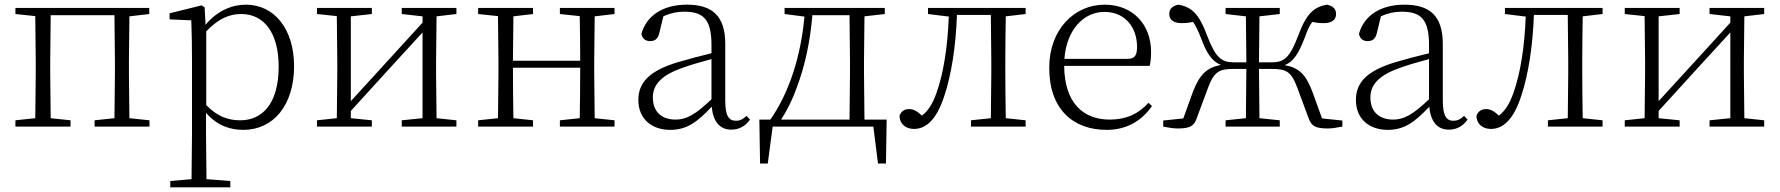

<svg xmlns="http://www.w3.org/2000/svg" viewBox="-20 -542 7620 822"><path d="M46 -482 131 -473 133 -283V-226L131 -36L46 -27V0H282V-27L197 -36L195 -226V-283L197 -477H470L472 -283V-226L470 -36L385 -27V0H620V-27L534 -36L532 -226V-283L534 -472L619 -482V-508H46Z M1022 14C1150 14 1239 -91 1239 -259C1239 -418 1154 -522 1033 -522C974 -522 911 -497 860 -436L856 -511L843 -519L706 -485V-459L799 -455C801 -405 802 -347 802 -278V32L800 225L709 233V260H966V233L864 225L862 32V-59C911 -2 969 14 1022 14ZM863 -408C918 -465 965 -482 1013 -482C1107 -482 1173 -406 1173 -257C1173 -92 1098 -27 1009 -27C956 -27 911 -43 863 -92Z M1700 -482 1789 -472V-445L1622 -262L1482 -109V-472L1572 -482V-508H1337V-482L1422 -473L1424 -283V-226L1422 -36L1337 -27V0H1572V-27L1482 -36V-67L1645 -246L1789 -403V-36L1700 -27V0H1934V-27L1849 -36L1847 -226V-283L1849 -472L1934 -482V-508H1700Z M2377 -482 2462 -473C2463 -419 2464 -341 2464 -282H2176L2178 -472L2262 -482V-508H2027V-482L2112 -473L2114 -283V-226L2112 -36L2027 -27V0H2262V-27L2178 -36C2177 -91 2176 -175 2176 -252H2464C2464 -175 2463 -90 2462 -36L2377 -27V0H2611V-27L2526 -36L2524 -226V-283L2526 -472L2611 -482V-508H2377Z M3111 13C3143 13 3171 -1 3191 -30L3176 -46C3160 -31 3148 -25 3131 -25C3101 -25 3085 -44 3085 -113V-354C3085 -473 3030 -522 2921 -522C2819 -522 2748 -476 2726 -397C2730 -377 2743 -366 2763 -366C2784 -366 2797 -375 2803 -402L2820 -472C2850 -486 2879 -492 2908 -492C2988 -492 3026 -463 3026 -350V-314C2980 -303 2930 -290 2883 -276C2759 -239 2713 -188 2713 -114C2713 -31 2772 14 2849 14C2920 14 2965 -19 3027 -85C3033 -23 3060 13 3111 13ZM3026 -117C2957 -51 2918 -30 2873 -30C2814 -30 2775 -62 2775 -125C2775 -175 2806 -217 2895 -249C2935 -264 2981 -277 3026 -289Z M3339 -482 3424 -471C3409 -303 3359 -145 3278 -30H3231L3234 158H3267L3288 0H3719L3739 158H3773L3776 -30H3681L3679 -226V-283L3681 -472L3768 -482V-508H3339ZM3617 -30H3324C3351 -71 3373 -117 3390 -164C3427 -261 3449 -368 3458 -477H3617L3619 -283V-226Z M4221 0H4371V-27L4286 -36C4285 -91 4284 -172 4284 -226V-283C4284 -336 4285 -417 4286 -472L4371 -482V-508H3953V-482L4042 -471C4037 -342 4020 -230 3989 -143C3972 -96 3954 -68 3927 -47C3908 -65 3892 -75 3873 -75C3852 -75 3839 -66 3831 -47C3831 -12 3857 10 3893 10C3946 10 3991 -32 4023 -132C4053 -222 4072 -342 4077 -478H4222L4224 -283V-226L4222 -36L4137 -27V0Z M4718 14C4804 14 4868 -25 4912 -88L4897 -102C4854 -54 4801 -30 4731 -30C4618 -30 4537 -101 4536 -260H4902C4906 -275 4908 -296 4908 -320C4908 -435 4832 -522 4709 -522C4580 -522 4472 -416 4472 -252C4472 -73 4575 14 4718 14ZM4537 -290C4546 -413 4618 -491 4708 -491C4797 -491 4848 -425 4848 -341C4848 -306 4839 -290 4807 -290Z M5227 -482 5314 -472 5316 -275H5264C5209 -275 5184 -295 5147 -392C5113 -484 5080 -513 5024 -522C4999 -516 4986 -504 4986 -483C4986 -457 5004 -443 5039 -443C5059 -443 5074 -445 5088 -448C5099 -432 5109 -412 5121 -381C5146 -313 5169 -279 5207 -264C5148 -253 5117 -225 5088 -151L5046 -35L4960 -26V0C4981 4 5002 8 5021 8C5076 8 5093 -2 5105 -40L5153 -169C5179 -237 5201 -247 5265 -247H5316L5314 -36L5227 -27V0H5459V-27L5372 -36L5370 -247H5422C5485 -247 5508 -237 5533 -169L5581 -40C5594 -2 5610 8 5666 8C5684 8 5705 4 5727 0V-26L5640 -35L5598 -151C5570 -225 5539 -253 5480 -263C5518 -278 5540 -313 5566 -381C5577 -412 5586 -432 5598 -448C5612 -445 5627 -443 5647 -443C5682 -443 5700 -457 5700 -482C5700 -504 5687 -516 5662 -522C5606 -513 5573 -484 5539 -392C5502 -295 5479 -275 5423 -275H5370L5372 -472L5459 -482V-508H5227Z M6183 13C6215 13 6243 -1 6263 -30L6248 -46C6232 -31 6220 -25 6203 -25C6173 -25 6157 -44 6157 -113V-354C6157 -473 6102 -522 5993 -522C5891 -522 5820 -476 5798 -397C5802 -377 5815 -366 5835 -366C5856 -366 5869 -375 5875 -402L5892 -472C5922 -486 5951 -492 5980 -492C6060 -492 6098 -463 6098 -350V-314C6052 -303 6002 -290 5955 -276C5831 -239 5785 -188 5785 -114C5785 -31 5844 14 5921 14C5992 14 6037 -19 6099 -85C6105 -23 6132 13 6183 13ZM6098 -117C6029 -51 5990 -30 5945 -30C5886 -30 5847 -62 5847 -125C5847 -175 5878 -217 5967 -249C6007 -264 6053 -277 6098 -289Z M6691 0H6841V-27L6756 -36C6755 -91 6754 -172 6754 -226V-283C6754 -336 6755 -417 6756 -472L6841 -482V-508H6423V-482L6512 -471C6507 -342 6490 -230 6459 -143C6442 -96 6424 -68 6397 -47C6378 -65 6362 -75 6343 -75C6322 -75 6309 -66 6301 -47C6301 -12 6327 10 6363 10C6416 10 6461 -32 6493 -132C6523 -222 6542 -342 6547 -478H6692L6694 -283V-226L6692 -36L6607 -27V0Z M7299 -482 7388 -472V-445L7221 -262L7081 -109V-472L7171 -482V-508H6936V-482L7021 -473L7023 -283V-226L7021 -36L6936 -27V0H7171V-27L7081 -36V-67L7244 -246L7388 -403V-36L7299 -27V0H7533V-27L7448 -36L7446 -226V-283L7448 -472L7533 -482V-508H7299Z"/></svg>

Font: Noto Serif TC ExtraLight
Style: Regular
Weight: 200
Designer: Ryoko NISHIZUKA 西塚涼子 (kana & ideographs); Frank Grießhammer (Latin, Greek & Cyrillic); Wenlong ZHANG 张文龙 (bopomofo); San
Foundry: Adobe
Version: Version 2.001;hotconv 1.1.0;makeotfexe 2.6.0